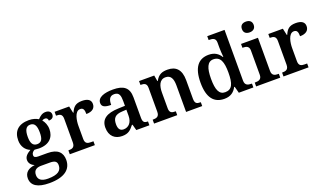

<svg xmlns="http://www.w3.org/2000/svg" viewBox="-84 -1404 3927 2282"><g transform="rotate(-20 1879.0 -263.0)"><path d="M234 240C425 240 515 167 515 47C515 -45 461 -104 333 -104H215C178 -104 162 -116 162 -138C162 -165 181 -184 202 -194C215 -192 243 -190 258 -190C391 -190 452 -264 452 -364C452 -416 432 -459 407 -489C416 -495 430 -500 444 -500C466 -500 480 -484 480 -461C528 -461 544 -487 544 -516C544 -546 522 -571 477 -571C435 -571 405 -548 376 -516C350 -533 306 -548 258 -548C122 -548 57 -479 57 -363C57 -287 97 -232 155 -209C106 -181 75 -151 75 -109C75 -63 109 -35 141 -22C62 -13 10 25 10 98C10 190 84 240 234 240ZM255 -245C199 -245 178 -288 178 -364C178 -443 198 -492 254 -492C312 -492 331 -445 331 -365C331 -287 313 -245 255 -245ZM236 184C150 184 114 151 114 95C114 25 165 12 211 12H320C379 12 409 27 409 76C409 144 363 184 236 184Z M577 0H894V-49H863C822 -49 789 -57 789 -116V-283C789 -341 804 -463 876 -463C914 -463 926 -437 926 -382C1001 -382 1040 -415 1040 -469C1040 -519 1004 -547 928 -547C844 -547 814 -510 788 -450H783L764 -536H580V-487H583C627 -487 659 -478 659 -419V-121C659 -58 625 -49 580 -49H577Z M1238 10C1317 10 1347 -21 1390 -75H1398L1418 0H1584V-49H1581C1536 -49 1520 -65 1520 -120V-377C1520 -502 1453 -548 1320 -548C1212 -548 1124 -520 1124 -448C1124 -400 1163 -383 1240 -383C1240 -445 1255 -491 1316 -491C1381 -491 1390 -443 1390 -374V-317L1307 -314C1156 -309 1082 -259 1082 -152C1082 -42 1150 10 1238 10ZM1281 -59C1236 -59 1215 -89 1215 -147C1215 -222 1245 -261 1338 -265L1390 -268V-191C1390 -110 1347 -59 1281 -59Z M1643 0H1936V-49H1932C1888 -49 1857 -57 1857 -115V-313C1857 -397 1881 -471 1957 -471C2024 -471 2048 -421 2048 -335V0H2252V-49H2248C2203 -49 2178 -58 2178 -120V-354C2178 -489 2116 -548 2012 -548C1949 -548 1898 -536 1858 -461H1853L1840 -536H1648V-487H1652C1696 -487 1727 -478 1727 -421V-119C1727 -58 1692 -49 1647 -49H1643Z M2532 10C2610 10 2656 -26 2686 -83H2693L2715 0H2899V-49H2894C2850 -49 2811 -58 2811 -118V-760H2592V-711H2600C2644 -711 2681 -703 2681 -647V-582C2681 -550 2684 -500 2688 -464H2682C2653 -512 2607 -547 2531 -547C2401 -547 2328 -460 2328 -267C2328 -75 2401 10 2532 10ZM2566 -61C2490 -61 2461 -129 2461 -267C2461 -403 2490 -477 2565 -477C2654 -477 2681 -403 2681 -268C2681 -128 2654 -61 2566 -61Z M3082 -630C3123 -630 3157 -650 3157 -698C3157 -747 3123 -766 3082 -766C3040 -766 3008 -747 3008 -698C3008 -650 3040 -630 3082 -630ZM2934 0H3239V-49H3227C3192 -49 3152 -57 3152 -116V-536H2938V-487H2947C2981 -487 3022 -479 3022 -424V-115C3022 -57 2981 -49 2947 -49H2934Z M3280 0H3597V-49H3566C3525 -49 3492 -57 3492 -116V-283C3492 -341 3507 -463 3579 -463C3617 -463 3629 -437 3629 -382C3704 -382 3743 -415 3743 -469C3743 -519 3707 -547 3631 -547C3547 -547 3517 -510 3491 -450H3486L3467 -536H3283V-487H3286C3330 -487 3362 -478 3362 -419V-121C3362 -58 3328 -49 3283 -49H3280Z"/></g></svg>

Font: Noto Serif SemiBold
Style: Regular
Weight: 600
Designer: Monotype Design Team
Foundry: Monotype Imaging Inc.
Version: Version 2.013